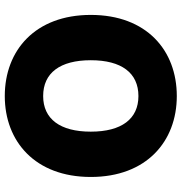

<svg xmlns="http://www.w3.org/2000/svg" viewBox="2 -759 767 811"><g transform="rotate(90 385.5 -353.5)"><path d="M727.5 -353.5C727.5 -588.9 577.1 -716.8 385.7 -716.8C192.4 -716.8 43 -588.9 43 -353.5C43 -119.1 192.4 9.8 385.7 9.8C577.1 9.8 727.5 -118.2 727.5 -353.5ZM536.1 -353.5C536.1 -223.6 482.4 -152.3 385.7 -152.3C288.1 -152.3 234.4 -223.6 234.4 -353.5C234.4 -483.4 288.1 -554.7 385.7 -554.7C482.4 -554.7 536.1 -483.4 536.1 -353.5Z"/></g></svg>

Font: Pretendard Black
Style: Regular
Weight: 900
Designer: Base glyphs from Inter by Rasmus Andersson; Hangeul glyphs from Noto Sans CJK(Source Han Sans) by Jang Soo-young and Kan
Foundry: Kil Hyung-jin
Version: Version 1.309;Glyphs 3.2 (3225)